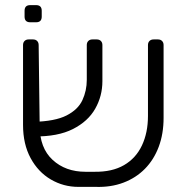

<svg xmlns="http://www.w3.org/2000/svg" viewBox="-20 -725 731 750"><path d="M349 -54Q418 -53 464.5 -80Q511 -107 534.5 -157Q558 -207 558 -272V-549Q558 -559 564 -565Q570 -571 580 -571H597Q607 -571 613 -565Q619 -559 619 -549V-265Q619 -202 600 -151.5Q581 -101 546 -65.5Q511 -30 462 -11.5Q413 7 353 5H286Q228 5 178.5 -24Q129 -53 99.5 -107.5Q70 -162 70 -237V-549Q70 -559 76 -565Q82 -571 92 -571H109Q119 -571 125 -565Q131 -559 131 -549L135 -234Q135 -147 185.5 -100.5Q236 -54 314 -54ZM113 -192 110 -249Q195 -251 240 -274Q285 -297 302 -334Q319 -371 319 -413V-549Q319 -559 325 -565Q331 -571 341 -571H358Q368 -571 374 -565Q380 -559 380 -549V-408Q380 -350 352 -300.5Q324 -251 265 -221Q206 -191 113 -192ZM98 -638Q76 -638 76 -660V-683Q76 -705 98 -705H121Q143 -705 143 -683V-660Q143 -638 121 -638Z"/></svg>

Font: Rubik Light Light
Style: Regular
Weight: 300
Version: Version 2.101